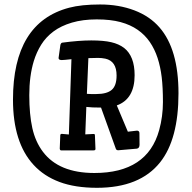

<svg xmlns="http://www.w3.org/2000/svg" viewBox="-20 -809 872 874"><path d="M421.4 45.9Q321.8 45.9 250.7 19.3Q179.7 -7.3 132.8 -58.6Q39.1 -160.2 39.1 -355.5Q39.1 -706.5 294.9 -773.9Q350.6 -788.6 435.8 -788.6Q521 -788.6 591.3 -762Q661.6 -735.4 706.1 -684.1Q792.5 -585 792.5 -384.3Q792.5 -175.3 709 -70.3Q616.7 45.9 421.4 45.9ZM133.8 -530.8Q113.3 -463.4 113.3 -375.7Q113.3 -288.1 127.2 -225.8Q141.1 -163.6 175.3 -118.2Q248 -21.5 409.7 -21.5Q650.9 -21.5 704.6 -216.8Q721.7 -278.8 721.7 -344.5Q721.7 -410.2 716.1 -457.5Q710.4 -504.9 697.3 -545.2Q684.1 -585.4 661.9 -617.9Q639.6 -650.4 606.7 -673.3Q573.7 -696.3 528.6 -708.5Q483.4 -720.7 420.2 -720.7Q356.9 -720.7 307.4 -706.1Q257.8 -691.4 223.4 -665.8Q189 -640.1 167.5 -605.5Q146 -570.8 133.8 -530.8ZM305.2 -539.6Q270 -535.6 261.2 -535.6Q246.6 -535.6 246.6 -544.9L254.9 -604.5Q257.3 -613.3 262.7 -614.7Q339.4 -625 395.5 -625Q451.7 -625 486.3 -616.9Q521 -608.9 544.9 -590.8Q592.8 -553.2 592.8 -466.8Q592.8 -358.4 511.7 -329.1L562 -209.5L604 -214.4Q614.7 -213.4 614.7 -203.1L615.2 -150.4Q615.2 -134.3 603 -132.3L518.1 -125Q509.8 -125 507.3 -131.8L439.9 -319.3Q395.5 -319.3 373 -322.3L368.2 -197.3L406.7 -199.2Q412.1 -199.2 412.1 -192.9L414.6 -130.4Q414.1 -124.5 406.2 -124.5H257.8Q252.9 -124.5 252 -132.8L254.4 -193.4Q254.4 -198.7 260.7 -199.7L293.5 -196.8ZM459.5 -542Q442.4 -545.4 426.8 -545.4Q401.9 -545.4 382.3 -544.4L375.5 -381.8Q384.8 -380.9 394.5 -380.9H418Q466.3 -380.9 488.5 -399.9Q510.7 -418.9 510.7 -465.3Q510.7 -530.8 459.5 -542Z"/></svg>

Font: Wellfleet
Style: Regular
Weight: 400
Designer: Riccardo De Franceschi
Foundry: Riccardo De Franceschi
Version: Version 1.002